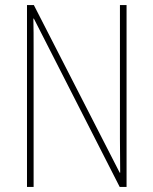

<svg xmlns="http://www.w3.org/2000/svg" viewBox="-20 -734 602 754"><path d="M477 0V-714H451V-190C451 -156 452 -103 452 -56H450L113 -714H86V0H112V-534C112 -589 112 -625 111 -661H113L450 0Z"/></svg>

Font: Noto Sans Malayalam Condensed Thin
Style: Regular
Weight: 100
Width: 3
Designer: Jelle Bosma - Monotype Design Team
Foundry: Monotype Imaging Inc.
Version: Version 2.104